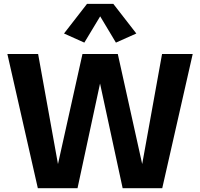

<svg xmlns="http://www.w3.org/2000/svg" viewBox="-20 -986 1048 1006"><path d="M178.2 0 18.6 -703.1H179.7L291 -86.4H274.9L412.1 -703.1H597.2L733.9 -86.4H717.8L829.1 -703.1H989.7L830.1 0H622.6L497.1 -581.1H511.2L386.2 0ZM421.9 -762.7 315.4 -810.5 436 -965.8H573.7L694.3 -810.5L587.4 -762.7L504.9 -900.4Z"/></svg>

Font: Schibsted Grotesk
Style: Bold
Weight: 700
Designer: Bakken & Baeck AS, Henrik Kongsvoll
Foundry: Schibsted ASA
Version: Version 1.100;gftools[0.9.25]